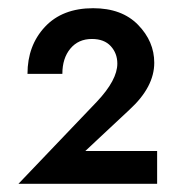

<svg xmlns="http://www.w3.org/2000/svg" viewBox="-20 -730 429 468"><path d="M25 -282 216 -482Q266 -535 266 -575Q266 -600 250 -617.5Q234 -635 204 -635Q171 -635 151.5 -611.5Q132 -588 132 -550H47Q47 -619 89.5 -664.5Q132 -710 207 -710Q277 -710 316.5 -669.5Q356 -629 356 -577Q356 -518 296 -463L188 -362H363V-282Z"/></svg>

Font: Renner*
Style: Semi
Weight: 600
Version: Version 003.000 ; ttfautohint (v0.97) -l 8 -r 50 -G 200 -x 1